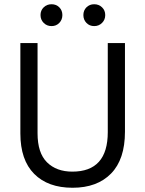

<svg xmlns="http://www.w3.org/2000/svg" viewBox="-20 -877 685 905"><path d="M259.5 -842.5Q274 -828 274 -806Q274 -784 259.5 -769Q245 -754 223 -754Q201 -754 186 -769Q171 -784 171 -806Q171 -828 186 -842.5Q201 -857 223 -857Q245 -857 259.5 -842.5ZM461 -842.5Q476 -828 476 -806Q476 -784 461 -769Q446 -754 424 -754Q402 -754 387.5 -769Q373 -784 373 -806Q373 -828 387.5 -842.5Q402 -857 424 -857Q446 -857 461 -842.5ZM569 -256Q569 -126 503.5 -59Q438 8 322 8Q206 8 141 -57.5Q76 -123 76 -248V-674H157V-249Q157 -156 201.5 -112Q246 -68 321 -68Q488 -68 488 -254V-674H569Z"/></svg>

Font: Hind Madurai
Style: Regular
Weight: 400
Designer: Jyotish Sonowal
Foundry: Indian Type Foundry
Version: Version 0.702;PS 1.0;hotconv 1.0.81;makeotf.lib2.5.63406